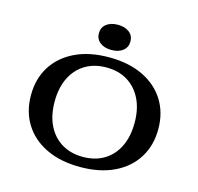

<svg xmlns="http://www.w3.org/2000/svg" viewBox="-110 -875 1036 1004"><g transform="rotate(15 407.5 -373.0)"><path d="M407.5 11.3Q301 11.3 223.8 -25.9Q146.5 -63 104.6 -130Q62.8 -196.9 62.8 -285.5Q62.8 -374.4 104.6 -441.2Q146.5 -507.9 223.8 -545.1Q301 -582.3 407.5 -582.3Q513.9 -582.3 591.2 -545.1Q668.5 -507.9 710.3 -441.2Q752.2 -374.4 752.2 -285.5Q752.2 -196.9 710.3 -130Q668.5 -63 591.2 -25.9Q513.9 11.3 407.5 11.3ZM407.5 -43.5Q473.4 -43.5 521.9 -72.6Q570.4 -101.7 597.2 -156.1Q623.9 -210.5 623.9 -285.5Q623.9 -360.4 597 -414.5Q570.1 -468.5 521.8 -498Q473.4 -527.4 407.5 -527.4Q342.3 -527.4 293.6 -498.2Q244.9 -468.9 218 -414.7Q191.1 -360.4 191.1 -285.5Q191.1 -210.5 218 -156.3Q244.9 -102 293.6 -72.8Q342.3 -43.5 407.5 -43.5ZM407.5 -622.2Q368.9 -622.2 345.5 -640.7Q322.1 -659.3 322.1 -690.3Q322.1 -721.8 345.5 -740.1Q368.9 -758.5 407.5 -758.5Q446.1 -758.5 469.5 -740.1Q492.8 -721.8 492.8 -690.3Q492.8 -659.3 469.5 -640.7Q446.1 -622.2 407.5 -622.2Z"/></g></svg>

Font: Playfair 5pt SemiExpanded Light
Style: Regular
Weight: 300
Width: 6
Designer: Claus Eggers Sørensen
Foundry: Claus Eggers Sørensen
Version: Version 2.203